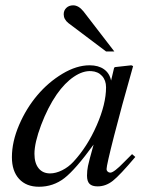

<svg xmlns="http://www.w3.org/2000/svg" viewBox="-20 -693 540 724"><path d="M478 -111.8 490.2 -101.1Q432.1 -32.2 405.5 -11.2Q378.9 9.8 348.1 9.8Q327.1 9.8 317.6 0.2Q308.1 -9.3 308.1 -30.8Q308.1 -49.8 311.8 -67.4Q315.4 -85 333 -147.9Q264.6 -53.7 222.7 -21.2Q180.7 11.2 127 11.2Q79.1 11.2 52 -18.3Q24.9 -47.9 24.9 -100.1Q24.9 -158.7 52 -221.7Q79.1 -284.7 120.6 -333.7Q162.1 -382.8 215.3 -414.8Q268.6 -446.8 317.9 -446.8Q351.1 -446.8 372.1 -431.9Q393.1 -417 398.9 -389.2L410.2 -437L413.1 -439.9L475.1 -446.8L481.9 -443.8Q480.5 -438 476.1 -422.9Q439.5 -294.9 410.6 -182.4Q381.8 -69.8 381.8 -55.2Q381.8 -49.8 386 -45.9Q390.1 -42 396 -42Q409.7 -42 449.2 -83ZM324.2 -424.8Q293 -426.8 258.8 -403.8Q224.6 -380.9 193.8 -336.9Q160.2 -288.1 135 -221.4Q109.9 -154.8 109.9 -112.8Q109.9 -78.1 125.5 -58.6Q141.1 -39.1 168.9 -39.1Q190.4 -39.1 214.4 -51Q238.3 -63 256.8 -83Q309.6 -140.1 344.7 -220.5Q379.9 -300.8 379.9 -363.8Q379.9 -390.1 364.7 -406.7Q349.6 -423.3 324.2 -424.8ZM379.9 -499 237.8 -606Q220.2 -620.1 220.2 -639.2Q220.2 -653.8 230.2 -663.3Q240.2 -672.9 255.9 -672.9Q276.4 -672.9 294.9 -649.9L411.1 -499Z"/></svg>

Font: Accordance
Style: Italic
Weight: 400
Italic angle: -11°
Version: Version 1.2 (build January 31, 2020) Miklal Software Solutio